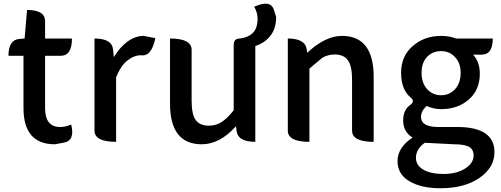

<svg xmlns="http://www.w3.org/2000/svg" viewBox="-20 -755 2667 1022"><path d="M272 13Q105 13 105 -180V-458H25Q25 -544 85 -548L111 -550L124 -702Q220 -702 220 -642V-550H363Q363 -458 303 -458H220V-179Q220 -79 300 -79Q329 -79 359 -92Q380 -7 321 4Z M598 0Q483 0 483 -60V-550Q577 -550 582 -490L586 -451Q618 -504 659 -534Q701 -564 745 -564L807 -552Q786 -452 731 -461Q693 -461 657 -432Q622 -404 598 -343V0Z M1054 13Q885 13 885 -204V-550Q1000 -550 1000 -490V-218Q1000 -148 1021 -117Q1043 -86 1092 -86Q1130 -86 1159 -105Q1189 -124 1224 -168V-517Q1224 -550 1257 -550Q1300 -555 1325 -579Q1351 -603 1351 -657Q1351 -688 1333 -719Q1421 -759 1438 -702L1450 -665Q1450 -602 1418 -563Q1387 -525 1339 -510V0Q1245 0 1239 -60L1236 -83Q1150 13 1054 13Z M1627 0Q1512 0 1512 -60V-550Q1606 -550 1613 -490L1615 -474Q1712 -564 1800 -564Q1969 -564 1969 -346V0Q1854 0 1854 -60V-332Q1854 -403 1832 -434Q1810 -465 1761 -465Q1725 -465 1695 -447L1627 -390V0Z M2324 247Q2221 247 2158 209Q2096 172 2096 102Q2096 31 2176 -23Q2126 -53 2126 -114Q2126 -172 2166 -198Q2188 -216 2169 -233Q2115 -276 2115 -367Q2115 -457 2177 -510Q2239 -564 2328 -564Q2371 -564 2408 -550H2603Q2603 -464 2543 -464H2498Q2534 -426 2534 -363Q2534 -276 2475 -225Q2417 -174 2328 -174Q2288 -174 2251 -191Q2221 -164 2221 -133Q2221 -79 2313 -79H2414Q2612 -79 2612 55Q2612 137 2532 192Q2453 247 2324 247ZM2402 -280Q2432 -313 2432 -367Q2432 -420 2402 -451Q2373 -483 2328 -483Q2283 -483 2253 -452Q2224 -421 2224 -367Q2224 -313 2254 -280Q2284 -248 2328 -248Q2372 -248 2402 -280ZM2341 171Q2411 171 2456 142Q2501 113 2501 73Q2501 40 2476 26Q2451 13 2398 13L2241 5Q2194 39 2194 85Q2194 125 2233 148Q2273 171 2341 171Z"/></svg>

Font: Swei Half Moon CJK SC
Style: Medium
Weight: 500
Version: Version 2.071